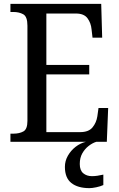

<svg xmlns="http://www.w3.org/2000/svg" viewBox="-20 -734 618 994"><path d="M34 0V-42H49Q80 -42 101 -53.5Q122 -65 122 -108V-601Q122 -648 100.5 -660Q79 -672 49 -672H34V-714H504L509 -539H459L454 -582Q451 -615 433 -639.5Q415 -664 373 -664H220V-398H442V-349H220V-50H395Q439 -50 459 -74.5Q479 -99 484 -132L490 -175H540L533 0ZM443 240Q383 240 349.5 213.5Q316 187 316 130Q316 99 331.5 72Q347 45 371.5 26Q396 7 425 0H479Q459 6 439 21.5Q419 37 406 60Q393 83 393 115Q393 148 411 163Q429 178 456 178Q469 178 483.5 176Q498 174 515 170V224Q500 231 478.5 235.5Q457 240 443 240Z"/></svg>

Font: Noto Serif Myanmar SemCond
Style: Regular
Weight: 400
Width: 4
Designer: Ben Mitchell and the Monotype Design Team
Foundry: Monotype Imaging Inc.
Version: Version 2.106; ttfautohint (v1.8.4.7-5d5b)